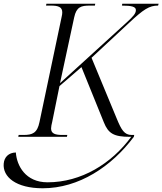

<svg xmlns="http://www.w3.org/2000/svg" viewBox="-64 -734 871 1030"><path d="M34 0H295L297 -10H271C232 -10 210 -17 210 -45C210 -54 213 -68 216 -80L255 -272L373 -374L493 -78C517 -18 546 0 633 0H640C534 144 372 244 191 244C73 244 26 155 21 84C-18 85 -41 109 -44 143C-51 215 22 276 165 276C359 276 534 160 654 0L656 -10H642C603 -10 587 -38 563 -96L427 -424L627 -610C707 -685 737 -704 784 -704L787 -714H592L590 -704C642 -704 665 -698 665 -680C665 -662 651 -646 617 -615L258 -288L334 -641C346 -697 371 -704 418 -704H445L447 -714H185L183 -704H210C249 -704 270 -696 270 -668C270 -662 269 -652 267 -645L148 -80C136 -20 110 -10 62 -10H36Z"/></svg>

Font: Noto Serif Display Light
Style: Italic
Weight: 300
Italic angle: -12°
Designer: Monotype Design Team
Foundry: Monotype Imaging Inc.
Version: Version 2.009